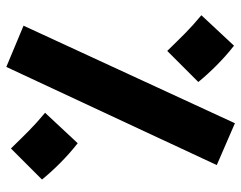

<svg xmlns="http://www.w3.org/2000/svg" viewBox="-100 -644 783 624"><g transform="rotate(90 292.0 -332.5)"><path d="M198 39 517 -645 381 -704 64 -17ZM146 -484 247 -585C216 -623 174 -666 129 -701L30 -595C76 -557 101 -530 146 -484ZM463 24 564 -77C533 -115 491 -158 446 -193L347 -87C393 -49 418 -22 463 24Z"/></g></svg>

Font: Noto Sans Arabic UI Bk
Style: Regular
Weight: 900
Designer: Monotype Design Team, Nadine Chahine and Nizar Qandah
Foundry: Monotype Imaging Inc.
Version: Version 2.010